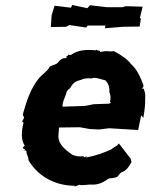

<svg xmlns="http://www.w3.org/2000/svg" viewBox="-20 -738 606 774"><path d="M510 -84 507 -98C491 -119 475 -139 459 -160C453 -148 435 -143 429 -136C397 -122 371 -111 326 -103C335 -108 329 -108 319 -104C317 -101 320 -101 317 -108C297 -106 279 -109 269 -116C233 -141 211 -164 216 -200C216 -207 218 -215 218 -224L302 -225L341 -218L379 -216L420 -221L537 -214L549 -273L558 -263C561 -283 564 -302 565 -321C564 -343 569 -356 560 -378C557 -385 565 -380 552 -380C555 -386 562 -386 555 -399C556 -389 553 -397 559 -393C544 -432 533 -457 507 -481C496 -497 466 -519 438 -532C420 -528 411 -536 385 -528C384 -534 371 -540 378 -530C373 -535 369 -541 368 -535C329 -539 294 -537 265 -516C265 -516 263 -516 258 -517C252 -520 255 -510 251 -513C246 -511 248 -507 248 -503C235 -506 222 -498 215 -487C205 -476 194 -477 181 -470C172 -451 151 -439 139 -425C103 -382 87 -330 72 -277C71 -273 79 -266 76 -261L69 -248C78 -243 74 -241 75 -244C65 -203 65 -174 80 -150C69 -143 71 -142 78 -136C76 -136 83 -142 79 -129C82 -130 82 -137 87 -127C85 -117 94 -111 95 -92C126 -38 190 11 284 11C281 9 288 6 279 16C290 9 293 11 299 7C311 11 337 5 349 6C372 8 395 -1 416 -17C424 -21 442 -18 455 -27C462 -38 465 -38 467 -42C493 -52 497 -64 510 -84ZM423 -329 426 -326V-323L419 -320L358 -318L323 -311L232 -308C231 -330 247 -354 248 -366C248 -369 259 -383 262 -381C273 -404 285 -411 309 -417C320 -422 330 -423 345 -422H350C362 -429 390 -417 405 -414C418 -400 422 -386 421 -366C425 -359 428 -340 423 -329ZM543 -631 548 -663 544 -666 555 -711 487 -713 474 -709H410L343 -717L332 -705L271 -718L266 -707L200 -715L188 -676L185 -629L246 -630L260 -637L328 -627L333 -635H405L403 -624L475 -630Z"/></svg>

Font: Asimov Print
Style: DIt
Weight: 250
Width: 0
Designer: Google
Version: Version 2.000980: 2014